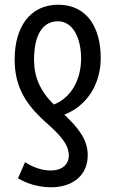

<svg xmlns="http://www.w3.org/2000/svg" viewBox="-20 -567 488 812"><path d="M196 225C285 225 351 177 351 89C351 25 313 -25 252 -82C347 -119 406 -210 406 -322C406 -450 348 -547 226 -547C106 -547 42 -451 42 -316C42 -205 84 -131 170 -53C230 0 271 41 271 90C271 129 242 154 195 154C160 154 124 143 86 119L56 187C91 208 140 225 196 225ZM208 -125C149 -182 124 -243 124 -314C124 -419 160 -477 225 -477C290 -477 323 -403 323 -320C323 -232 283 -155 208 -125Z"/></svg>

Font: Noto Sans UI Condensed
Style: Regular
Weight: 400
Width: 3
Designer: Monotype Design Team
Foundry: Monotype Imaging Inc.
Version: Version 1.901